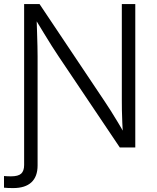

<svg xmlns="http://www.w3.org/2000/svg" viewBox="-33 -748 795 974"><path d="M-12.7 204.1V145Q-3.9 146 6.3 146.2Q16.6 146.5 22.9 146.5Q59.6 146.5 74.5 132.8Q89.4 119.1 89.4 88.9V-62.5H157.7V91.3Q157.7 147.9 126.2 177Q94.7 206.1 33.7 206.1Q21 206.1 8.3 205.6Q-4.4 205.1 -12.7 204.1ZM89.4 0V-727.5H167.5L499.5 -231.4Q513.2 -211.4 529.8 -184.8Q546.4 -158.2 564.9 -127.7Q583.5 -97.2 601.1 -64.5L590.8 -60.5Q588.9 -93.3 587.4 -126.5Q585.9 -159.7 585.4 -189.2Q585 -218.8 585 -240.7V-727.5H653.3V0H574.7L264.6 -461.4Q248 -486.3 229.7 -514.9Q211.4 -543.5 189.7 -579.6Q168 -615.7 139.6 -662.1L152.3 -667.5Q153.8 -622.6 155 -583.7Q156.2 -544.9 157 -514.2Q157.7 -483.4 157.7 -461.9V0Z"/></svg>

Font: Inter 20pt Light
Style: Regular
Weight: 300
Version: Version 4.001;git-66647c0bb